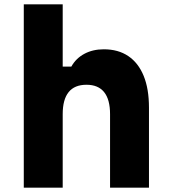

<svg xmlns="http://www.w3.org/2000/svg" viewBox="-20 -868 790 888"><path d="M90 0V-848H270V-560H310Q331 -598 370 -619Q409 -640 460 -640Q527 -640 573.5 -608.5Q620 -577 644.5 -517Q669 -457 669 -370V0H489V-340Q489 -408 461.5 -442Q434 -476 380 -476Q325 -476 297.5 -442Q270 -408 270 -340V0Z"/></svg>

Font: Martian Mono SemiExpanded ExtraBold
Style: Regular
Weight: 800
Width: 6
Designer: Roman Shamin
Foundry: Evil Martians
Version: Version 1.000